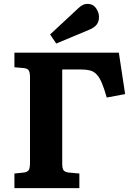

<svg xmlns="http://www.w3.org/2000/svg" viewBox="-20 -972 689 992"><path d="M54.5 0V-75.5L103 -80.5Q120.5 -83 127.7 -92Q135 -101 135 -131.5V-572Q135 -596.5 129 -607.5Q123 -618.5 100.5 -620.5L54.5 -624.5V-700H594L626.5 -486L531.5 -468Q518 -516 505.5 -545Q493 -574 478.2 -588.7Q463.5 -603.5 444.5 -608.2Q425.5 -613 398.5 -613H301.5V-127.5Q301.5 -102.5 307.8 -93Q314 -83.5 334.5 -80.5L390 -75.5V0ZM270.5 -747 239 -794 383.5 -928.5Q398.5 -942.5 409.5 -947.3Q420.5 -952 431.5 -952Q460 -952 475.8 -930.3Q491.5 -908.5 491.5 -883Q491.5 -861 479.3 -844.8Q467 -828.5 439 -817.5Z"/></svg>

Font: Literata Variable Black
Style: Regular
Weight: 900
Designer: Latin by Veronika Burian and Jose Scaglione. Greek by Irene Vlachou. Cyrillic by Vera Evstafieva.
Foundry: TypeTogether
Version: Version 3.021